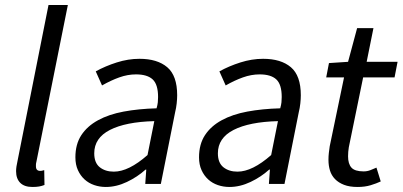

<svg xmlns="http://www.w3.org/2000/svg" viewBox="-20 -732 1602 764"><path d="M109 12Q77 12 60.5 -4.5Q44 -21 44 -51Q44 -67 50 -93L173 -712H250L125 -89Q123 -81 123 -77V-70Q123 -52 140 -52Q143 -52 146 -52.5Q149 -53 156 -55L157 4Q147 8 136 10Q125 12 109 12Z M280 -106Q280 -158 303.5 -194Q327 -230 370 -253.5Q413 -277 472 -288Q531 -299 603 -301Q607 -315 608 -325Q609 -335 609 -346Q609 -396 587.5 -416Q566 -436 521 -436Q488 -436 454.5 -424Q421 -412 386 -392L361 -448Q399 -469 444.5 -483.5Q490 -498 535 -498Q606 -498 645.5 -464.5Q685 -431 685 -353Q685 -338 683 -320Q681 -302 677 -286L620 0H558L562 -57H559Q527 -28 485 -8Q443 12 401 12Q377 12 355 4.5Q333 -3 316.5 -18Q300 -33 290 -55Q280 -77 280 -106ZM594 -250Q480 -247 417.5 -215Q355 -183 355 -122Q355 -84 377 -66.5Q399 -49 433 -49Q492 -49 567 -115Z M772 -106Q772 -158 795.5 -194Q819 -230 862 -253.5Q905 -277 964 -288Q1023 -299 1095 -301Q1099 -315 1100 -325Q1101 -335 1101 -346Q1101 -396 1079.5 -416Q1058 -436 1013 -436Q980 -436 946.5 -424Q913 -412 878 -392L853 -448Q891 -469 936.5 -483.5Q982 -498 1027 -498Q1098 -498 1137.5 -464.5Q1177 -431 1177 -353Q1177 -338 1175 -320Q1173 -302 1169 -286L1112 0H1050L1054 -57H1051Q1019 -28 977 -8Q935 12 893 12Q869 12 847 4.5Q825 -3 808.5 -18Q792 -33 782 -55Q772 -77 772 -106ZM1086 -250Q972 -247 909.5 -215Q847 -183 847 -122Q847 -84 869 -66.5Q891 -49 925 -49Q984 -49 1059 -115Z M1403 12Q1371 12 1349 3.5Q1327 -5 1313 -19.5Q1299 -34 1293 -53.5Q1287 -73 1287 -96Q1287 -111 1288.5 -123.5Q1290 -136 1292 -150L1349 -424H1278L1289 -481L1365 -486L1401 -620H1466L1439 -486H1562L1550 -424H1425L1368 -146Q1365 -128 1365 -110Q1365 -80 1378.5 -65Q1392 -50 1427 -50Q1441 -50 1454 -55Q1467 -60 1478 -65L1495 -10Q1478 -2 1455 5Q1432 12 1403 12Z"/></svg>

Font: Matigon Symbol
Style: Regular
Weight: 400
Designer: Paul D. Hunt
Foundry: Adobe Systems Incorporated
Version: Version 2.021;PS 2.000;hotconv 1.0.86;makeotf.lib2.5.63406